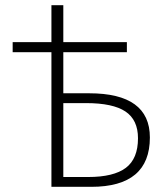

<svg xmlns="http://www.w3.org/2000/svg" viewBox="-20 -723 648 743"><path d="M179 0V-521H29V-560H179V-703H225V-560H471V-521H225V-362H325Q560 -362 560 -191Q560 0 333 0ZM225 -38H321Q420 -38 467 -73.5Q514 -109 514 -188Q514 -259 465.5 -291.5Q417 -324 313 -324H225Z"/></svg>

Font: Toshiba Sans Light
Style: Regular
Weight: 300
Designer: Paul D. Hunt
Foundry: Toshiba Corporation
Version: Version 2.020;PS 2.0;hotconv 1.0.86;makeotf.lib2.5.63406